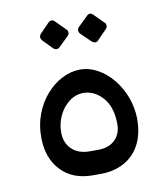

<svg xmlns="http://www.w3.org/2000/svg" viewBox="-72 -669 636 731"><g transform="rotate(-10 246.0 -304.0)"><path d="M228 0Q151 0 106 -47.5Q61 -95 60 -172Q59 -222 75 -264.5Q91 -307 118.5 -338.5Q146 -370 180.5 -387.5Q215 -405 250 -405Q285 -405 317.5 -387Q350 -369 375.5 -338Q401 -307 416 -267.5Q431 -228 432 -184Q432 -123 410 -82.5Q388 -42 349 -21Q310 0 260 0ZM233 -92H265Q308 -92 332 -116.5Q356 -141 354 -183Q352 -246 320 -280.5Q288 -315 247 -315Q217 -315 192 -296Q167 -277 152.5 -246.5Q138 -216 138 -182Q138 -141 163.5 -116.5Q189 -92 233 -92ZM188 -502Q183 -497 176 -497Q169 -497 163 -503L127 -540Q122 -546 122 -552.5Q122 -559 127 -565L163 -602Q169 -608 176 -608Q183 -608 188 -602L225 -565Q231 -560 231.5 -552.5Q232 -545 226 -539ZM337 -502Q332 -496 325 -497Q318 -498 312 -503L274 -540Q269 -545 269 -552.5Q269 -560 274 -565L312 -602Q318 -608 324 -608Q330 -608 336 -602L373 -565Q379 -560 379 -552.5Q379 -545 373 -539Z"/></g></svg>

Font: Rubik
Style: Italic
Weight: 400
Italic angle: -12°
Designer: Hubert and Fischer
Foundry: Hubert and Fischer
Version: Version 2.300;gftools[0.9.30]